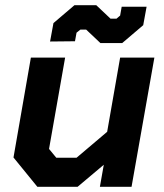

<svg xmlns="http://www.w3.org/2000/svg" viewBox="-20 -720 631 740"><path d="M32 -113 99 -498H231L169 -146L197 -112H275L393 -212L443 -498H575L487 0H365L380 -85L279 0H124ZM312 -606H290L275 -594L269 -561L173 -560L186 -631L267 -700H351L406 -648H429L443 -660L449 -694H545L532 -623L451 -554H367Z"/></svg>

Font: Chakra Petch
Style: Bold Italic
Weight: 700
Italic angle: -10°
Designer: Katatrad Aksorn Co.,Ltd.
Foundry: Cadson Demak Co.,Ltd.
Version: Version 1.000; ttfautohint (v1.6)